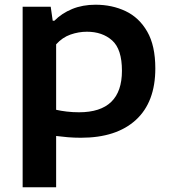

<svg xmlns="http://www.w3.org/2000/svg" viewBox="-20 -574 726 814"><path d="M76 220V-545.5H195L203.5 -486H210.5Q241.5 -517.5 285.8 -535.8Q330 -554 385 -554Q455 -554 512.5 -526.8Q570 -499.5 604.2 -440Q638.5 -380.5 638.5 -284Q638.5 -141 556 -65.5Q473.5 10 323 10Q295 10 267.8 7.8Q240.5 5.5 218 2.5V220ZM315 -98Q497 -98 497 -274Q497 -365.5 455.5 -402.5Q414 -439.5 348.5 -439.5Q313.5 -439.5 279 -427.5Q244.5 -415.5 218 -386V-108.5Q238 -104 263 -101Q288 -98 315 -98Z"/></svg>

Font: Encode Sans Exp SmBold
Style: Regular
Weight: 600
Width: 7
Designer: Multiple Designers
Foundry: Impallari Type
Version: Version 3.002; ttfautohint (v1.8.3) -l 8 -r 50 -G 200 -x 14 